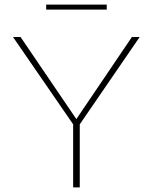

<svg xmlns="http://www.w3.org/2000/svg" viewBox="-20 -820 668 840"><path d="M447 -800V-778H182V-800ZM591 -658 329 -276V0H300V-276L37 -658H70L314 -299L557 -658Z"/></svg>

Font: EauTestInfant Extralight
Style: Regular
Weight: 250
Designer: Christian Thalmann (Catharsis Fonts)
Version: Version 0.001;PS 000.001;hotconv 1.0.88;makeotf.lib2.5.64775